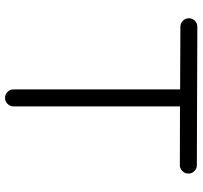

<svg xmlns="http://www.w3.org/2000/svg" viewBox="-40 -706 759 718"><g transform="rotate(90 339.0 -347.5)"><path d="M80.6 -706.5 598.1 -704.6Q611.3 -704.6 620.6 -695.1Q629.9 -685.5 629.6 -672.6Q629.4 -659.7 620.1 -650.4Q610.8 -641.1 597.7 -641.1Q487.8 -641.6 378.4 -641.6V-19Q378.4 -5.9 368.9 3.4Q359.4 12.7 346.4 12.7Q333.5 12.7 324.2 3.4Q314.9 -5.9 314.9 -19V-641.6V-642.1L80.6 -643.1Q67.4 -643.1 58.1 -652.6Q48.8 -662.1 48.8 -675Q48.8 -688 58.3 -697.3Q67.9 -706.5 80.6 -706.5Z"/></g></svg>

Font: Chilanka
Style: Regular
Weight: 400
Designer: Santhosh Thottingal <santhosh.thottingal@gmail.com>
Foundry: Swathanthra Malayalam Computing(SMC)
Version: Version 1.3; 20181103